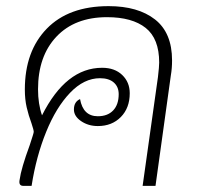

<svg xmlns="http://www.w3.org/2000/svg" viewBox="-20 -606 664 626"><path d="M541 -409Q541 -383 537 -360L487 0H445L495 -355Q499 -389 499 -402Q499 -480 455 -515Q411 -550 329 -550Q224 -550 164 -486.5Q104 -423 104 -315Q104 -267 117 -230Q195 -385 313 -385Q354 -385 378.5 -361.5Q403 -338 403 -302Q403 -254 374 -224.5Q345 -195 299 -195Q268 -195 244.5 -211Q221 -227 221 -249Q221 -274 241 -283Q251 -227 299 -227Q331 -227 349 -246Q367 -265 367 -299Q367 -323 351 -337Q335 -351 306 -351Q254 -351 208.5 -303.5Q163 -256 130.5 -176Q98 -96 83 0H56Q40 0 44 -20Q49 -57 77 -133Q90 -172 90 -176Q90 -182 83 -203Q73 -230 67 -256Q61 -282 61 -314Q61 -439 132.5 -512.5Q204 -586 334 -586Q430 -586 485.5 -542.5Q541 -499 541 -409Z"/></svg>

Font: Krub ExtraLight
Style: Italic
Weight: 275
Italic angle: -8°
Designer: Ekaluck Peanpanawate
Foundry: Cadson Demak Co.,Ltd.
Version: Version 1.000; ttfautohint (v1.6)